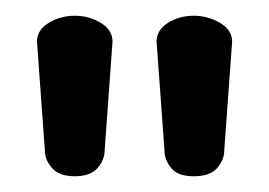

<svg xmlns="http://www.w3.org/2000/svg" viewBox="-20 -788 342 244"><path d="M226 -564Q206 -564 197.5 -574.5Q189 -585 189 -597L179 -735Q179 -750 193.5 -759Q208 -768 226 -768Q244 -768 259.5 -759Q275 -750 275 -735L265 -597Q265 -585 256 -574.5Q247 -564 226 -564ZM75 -564Q55 -564 46 -574.5Q37 -585 37 -597L27 -735Q27 -750 42 -759Q57 -768 75 -768Q93 -768 108 -759Q123 -750 123 -735L113 -597Q113 -585 104 -574.5Q95 -564 75 -564Z"/></svg>

Font: Dosis ExtraLight
Style: Bold
Weight: 700
Version: Version 3.001; ttfautohint (v1.8.2)